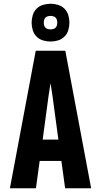

<svg xmlns="http://www.w3.org/2000/svg" viewBox="-20 -1006 540 1026"><path d="M33 0 171 -735H329L467 0H328L308 -146H192L172 0ZM292 -260 261 -490Q258 -508 255.5 -526Q253 -544 250 -562Q247 -544 244.5 -526Q242 -508 239 -490L208 -260ZM250 -784Q230 -784 210 -790Q190 -796 175.5 -810.5Q161 -825 155 -845Q149 -865 149 -885Q149 -905 155 -925Q161 -945 175.5 -959.5Q190 -974 210 -980Q230 -986 250 -986Q270 -986 290 -980Q310 -974 324.5 -959.5Q339 -945 345 -925Q351 -905 351 -885Q351 -865 345 -845Q339 -825 324.5 -810.5Q310 -796 290 -790Q270 -784 250 -784ZM250 -849Q257 -849 264.5 -851Q272 -853 277 -858Q282 -863 284 -870.5Q286 -878 286 -885Q286 -892 284 -899.5Q282 -907 277 -912Q272 -917 264.5 -919Q257 -921 250 -921Q243 -921 235.5 -919Q228 -917 223 -912Q218 -907 216 -899.5Q214 -892 214 -885Q214 -878 216 -870.5Q218 -863 223 -858Q228 -853 235.5 -851Q243 -849 250 -849Z"/></svg>

Font: Iosevka SS18 Heavy
Style: Regular
Weight: 900
Monospace: yes
Designer: Belleve Invis
Foundry: Belleve Invis
Version: Version 25.1.1; ttfautohint (v1.8.4)